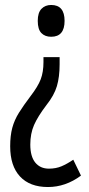

<svg xmlns="http://www.w3.org/2000/svg" viewBox="-20 -560 358 773"><path d="M220 -301Q220 -250 209 -213Q198 -176 167 -137Q132 -91 117 -56.5Q102 -22 102 22Q102 70 122 94.5Q142 119 177 119Q205 119 227.5 109.5Q250 100 275 83L306 147Q244 193 173 193Q100 193 60.5 150.5Q21 108 21 29Q21 -14 29.5 -45.5Q38 -77 56.5 -106.5Q75 -136 103 -173Q133 -212 144 -241Q155 -270 155 -310V-330H220ZM240 -476Q240 -412 186 -412Q161 -412 146.5 -427Q132 -442 132 -476Q132 -509 147 -524.5Q162 -540 186 -540Q240 -540 240 -476Z"/></svg>

Font: Noto Sans Sinhala UI ExtraCondensed
Style: Regular
Weight: 400
Width: 2
Designer: Jelle Bosma - Monotype Design Team
Foundry: Monotype Imaging Inc.
Version: Version 2.006; ttfautohint (v1.8.4.7-5d5b)